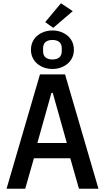

<svg xmlns="http://www.w3.org/2000/svg" viewBox="-20 -1152 640 1172"><path d="M462 0 409 -186H187L134 0H20L224 -698H377L581 0ZM302 -585H294L208 -279H388ZM305 -982 256 -1017 352 -1132 424 -1084ZM169 -848Q169 -875 179 -896.5Q189 -918 207 -933.5Q225 -949 249 -957.5Q273 -966 300 -966Q327 -966 351 -957.5Q375 -949 393 -933.5Q411 -918 421 -896.5Q431 -875 431 -848Q431 -822 421 -800.5Q411 -779 393 -763.5Q375 -748 351 -739.5Q327 -731 300 -731Q273 -731 249 -739.5Q225 -748 207 -763.5Q189 -779 179 -800.5Q169 -822 169 -848ZM357 -840V-857Q357 -883 342 -895.5Q327 -908 300 -908Q273 -908 258 -895.5Q243 -883 243 -857V-840Q243 -814 258 -801.5Q273 -789 300 -789Q327 -789 342 -801.5Q357 -814 357 -840Z"/></svg>

Font: IBM Plaex Mono Medium
Style: Regular
Weight: 500
Designer: Mike Abbink, Paul van der Laan, Pieter van Rosmalen
Foundry: Bold Monday
Version: Version 2.003